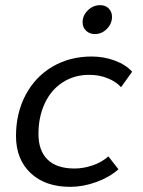

<svg xmlns="http://www.w3.org/2000/svg" viewBox="-20 -714 555 744"><path d="M42 -187Q42 -275 79 -345.5Q116 -416 183 -455.5Q250 -495 335 -495Q383 -495 425.5 -479Q468 -463 492 -436L449 -376Q431 -397 398 -410.5Q365 -424 326 -424Q268 -424 223 -395Q178 -366 153.5 -313.5Q129 -261 129 -195Q129 -130 164.5 -95.5Q200 -61 269 -61Q303 -61 338.5 -73Q374 -85 400 -108L439 -58Q404 -27 353 -8.5Q302 10 252 10Q155 10 98.5 -43.5Q42 -97 42 -187ZM300 -628Q300 -654 320.5 -674Q341 -694 368 -694Q389 -694 401.5 -681Q414 -668 414 -649Q414 -622 394 -602Q374 -582 348 -582Q327 -582 313.5 -595Q300 -608 300 -628Z"/></svg>

Font: Niramit
Style: Italic
Weight: 400
Italic angle: -10°
Version: Version 1.000; ttfautohint (v1.6)